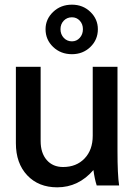

<svg xmlns="http://www.w3.org/2000/svg" viewBox="-20 -794 579 822"><path d="M394 0Q385 -28 380 -66Q316 8 225 8Q145 8 96.5 -43.5Q48 -95 48 -181V-508H154V-190Q154 -139 180 -109Q206 -79 250 -79Q307 -79 342 -115.5Q377 -152 377 -213V-508H483V-148Q483 -46 490 0ZM175 -669Q175 -712 207.5 -743Q240 -774 288 -774Q335 -774 367 -743Q399 -712 399 -669Q399 -624 367 -593Q335 -562 288 -562Q240 -562 207.5 -593Q175 -624 175 -669ZM288 -617Q308 -617 321.5 -632Q335 -647 335 -669Q335 -691 321.5 -705.5Q308 -720 288 -720Q267 -720 253 -705.5Q239 -691 239 -669Q239 -647 253 -632Q267 -617 288 -617Z"/></svg>

Font: LT Superior Semi-bold
Style: Regular
Weight: 600
Designer: Daniel Lyons
Foundry: LyonsType
Version: Version 1.0